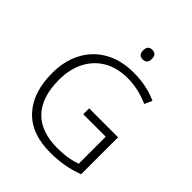

<svg xmlns="http://www.w3.org/2000/svg" viewBox="-248 -1060 1220 1220"><g transform="rotate(45 362.0 -450.5)"><path d="M387 -364H647V-32Q542 10 410 10Q240 10 151 -87Q62 -184 62 -356Q62 -465 105.5 -548Q149 -631 231 -678Q313 -725 428 -725Q544 -725 638 -682L615 -631Q570 -651 522 -662Q474 -673 425 -673Q330 -673 262.5 -633Q195 -593 159 -522Q123 -451 123 -357Q123 -202 199 -122Q275 -42 422 -42Q474 -42 515 -49Q556 -56 589 -68V-311H387ZM408 -911Q447 -911 447 -868Q447 -824 408 -824Q369 -824 369 -868Q369 -911 408 -911Z"/></g></svg>

Font: Noto Sans Sinhala Light
Style: Regular
Weight: 300
Designer: Jelle Bosma - Monotype Design Team
Foundry: Monotype Imaging Inc.
Version: Version 2.006; ttfautohint (v1.8.4.7-5d5b)